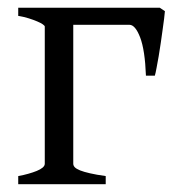

<svg xmlns="http://www.w3.org/2000/svg" viewBox="-20 -474 454 494"><path d="M26.9 0V-21Q40.5 -23.4 52.7 -26.9Q64.9 -30.3 74.5 -34.2Q84 -38.1 89.6 -42.7Q95.2 -47.4 95.2 -52.7V-405.8Q95.2 -407.7 90.1 -411.4Q85 -415 75.7 -418.9Q66.4 -422.9 54 -426.8Q41.5 -430.7 26.9 -433.1V-454.1H391.1L404.3 -445.3Q403.8 -439 402.3 -426.3Q400.9 -413.6 398.4 -397.5Q396 -381.3 393.6 -363.3Q391.1 -345.2 388.2 -328.9Q385.3 -312.5 382.8 -299.3Q380.4 -286.1 378.4 -279.3H355.5Q353 -345.2 340.6 -377.7Q328.1 -410.2 313 -410.2H168.5V-52.7Q168.5 -47.9 172.4 -43.7Q176.3 -39.6 186 -35.6Q195.8 -31.7 211.7 -28.1Q227.5 -24.4 252 -21V0Z"/></svg>

Font: Gentium Unicode
Style: Regular
Weight: 400
Version: Version 1.009